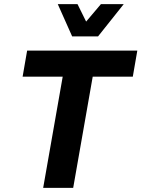

<svg xmlns="http://www.w3.org/2000/svg" viewBox="-20 -914 688 934"><path d="M190 0 285 -541H90L112 -668H648L626 -541H431L336 0ZM331 -737 261 -894H357L399 -809L471 -894H582L457 -737Z"/></svg>

Font: Gantari
Style: Bold Italic
Weight: 700
Italic angle: -10°
Designer: Anugrah Pasau
Foundry: Lafontype
Version: Version 1.000; ttfautohint (v1.8.4.7-5d5b)